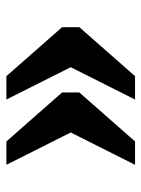

<svg xmlns="http://www.w3.org/2000/svg" viewBox="59 -570 442 600"><g transform="rotate(90 280.0 -270.0)"><path d="M422 -69H495L394 -270L495 -471H422L269 -297V-243ZM218 -69H291L190 -270L291 -471H218L65 -297V-243Z"/></g></svg>

Font: Noto Serif Hentaigana Bold
Style: Regular
Weight: 700
Designer: Kazuhiro Yamada
Foundry: nipponia
Version: Version 1.000